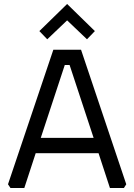

<svg xmlns="http://www.w3.org/2000/svg" viewBox="-20 -938 670 958"><path d="M19.9 -18.5 246.2 -690H384.3L610 -18.5L598.2 0H528.5L471.7 -173.6H158.1L101.3 0H32.3ZM183.4 -250H447.1L327.3 -613.6H303.2ZM176.4 -782.9 314.9 -918.1 453.4 -782.9 414 -742 314.9 -836.4 215.8 -742Z"/></svg>

Font: Oxanium ExtraLight
Style: Regular
Weight: 200
Designer: Severin Meyer
Version: Version 2.000